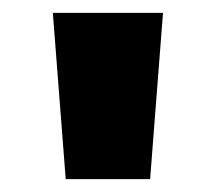

<svg xmlns="http://www.w3.org/2000/svg" viewBox="-20 -819 335 298"><path d="M233 -799H62L82 -541H213Z"/></svg>

Font: Noto Sans Sinhala UI Condensed Black
Style: Regular
Weight: 900
Width: 3
Designer: Jelle Bosma - Monotype Design Team
Foundry: Monotype Imaging Inc.
Version: Version 2.006